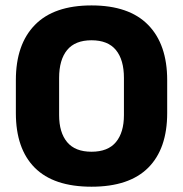

<svg xmlns="http://www.w3.org/2000/svg" viewBox="-20 -673 675 708"><path d="M317.5 15.5Q178 15.5 108.2 -54.5Q38.5 -124.5 38.5 -256V-377.5Q38.5 -509.5 108.8 -581.2Q179 -653 317.5 -653Q456 -653 526.2 -581.2Q596.5 -509.5 596.5 -377.5V-256Q596.5 -124.5 526.5 -54.5Q456.5 15.5 317.5 15.5ZM317.5 -113.5Q378 -113.5 407.5 -149Q437 -184.5 437 -248.5V-385.5Q437 -452.5 407.5 -488.5Q378 -524.5 317.5 -524.5Q257 -524.5 227.5 -488.5Q198 -452.5 198 -385.5V-248.5Q198 -184.5 227.5 -149Q257 -113.5 317.5 -113.5Z"/></svg>

Font: Anek Telugu Medium
Style: Bold
Weight: 700
Version: Version 1.003